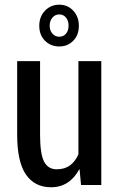

<svg xmlns="http://www.w3.org/2000/svg" viewBox="-20 -789 507 819"><path d="M319.3 -67.4H318.4Q298.3 -29.8 268.1 -10Q237.8 9.8 197.8 9.8Q128.4 9.8 90.8 -44.2Q53.2 -98.1 53.2 -216.3V-528.3H150.9V-215.3Q150.9 -132.3 168 -99.6Q185.1 -66.9 221.7 -66.9Q255.9 -66.9 278.3 -83.3Q300.8 -99.6 314.5 -130.9V-528.3H412.1V0H325.7ZM147.5 -679.2Q147.5 -717.8 171.9 -743.4Q196.3 -769 232.9 -769Q268.6 -769 292.5 -743.4Q316.4 -717.8 316.4 -679.2Q316.4 -639.6 292.5 -615.2Q268.6 -590.8 232.9 -590.8Q196.3 -590.8 171.9 -615.2Q147.5 -639.6 147.5 -679.2ZM191.9 -679.2Q191.9 -658.7 203.6 -645.5Q215.3 -632.3 232.9 -632.3Q250.5 -632.3 261.5 -645.3Q272.5 -658.2 272.5 -679.2Q272.5 -700.7 261.5 -714.1Q250.5 -727.5 232.9 -727.5Q215.3 -727.5 203.6 -713.9Q191.9 -700.2 191.9 -679.2Z"/></svg>

Font: Franco
Style: Regular
Weight: 400
Designer: Google
Version: Version 1.200311; 2013